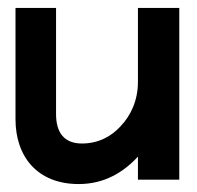

<svg xmlns="http://www.w3.org/2000/svg" viewBox="-20 -452 496 483"><path d="M19 -152C19 -58 74 11 178 11C243 11 291 -19 327 -58V0H431V-432H327V-246C327 -198 308 -160 283 -134C261 -110 229 -91 186 -91C141 -91 121 -119 121 -165V-432H19Z"/></svg>

Font: Charger Sport
Style: Blk
Weight: 900
Designer: Jasper
Foundry: Cannot Into Space Fonts
Version: Version 1.1